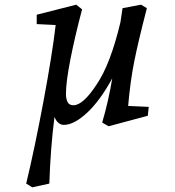

<svg xmlns="http://www.w3.org/2000/svg" viewBox="-20 -524 750 821"><path d="M218 -417 137 -421V-461L306 -504L331 -484Q300 -367 281 -270Q262 -173 262 -123Q262 -101 269 -87.5Q276 -74 294 -74Q335 -74 392 -161Q452 -248 495 -429L504 -489L583 -504L608 -489Q571 -346 554 -261Q537 -176 528 -71L616 -67L612 -29L444 16L417 0Q444 -92 460 -189Q407 -92 351.5 -41Q296 10 253 10Q240 10 229.5 1Q219 -8 213 -24Q196 108 191 261L118 277L92 261Q128 112 166 -91.5Q204 -295 218 -417Z"/></svg>

Font: Andada Pro Medium
Style: Regular
Weight: 500
Designer: Carolina Giovagnoli
Foundry: Huerta Tipografica
Version: Version 3.005; ttfautohint (v1.8.4)